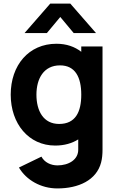

<svg xmlns="http://www.w3.org/2000/svg" viewBox="-20 -800 664 1075"><path d="M242.5 -615 317.5 -705 392.5 -615H517.5L373.5 -780H261.5L117.5 -615ZM289 15C340 15 383 2.5 418 -19.5V35C420 95 363 126 302 126C264 126 229 109 212 77L86 138C127 208 209 255 301 255C420 255 520 209 546 110C552 87 554 64 554 37V-540H435V-510C398.5 -538.5 352 -555 296 -555C141 -555 40 -435 40 -270C40 -108 140 15 289 15ZM311 -106C223 -106 184 -179 184 -270C184 -360 225 -434 316 -434C401 -434 435 -368 435 -270C435 -172 402 -106 311 -106Z"/></svg>

Font: Manrope ExtraBold
Style: Regular
Weight: 800
Designer: Mikhail Sharanda
Foundry: Mikhail Sharanda
Version: Version 4.505